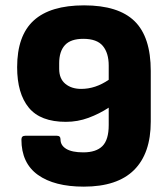

<svg xmlns="http://www.w3.org/2000/svg" viewBox="-20 -686 627 717"><path d="M293 11Q183 11 121.5 -33Q60 -77 60 -165Q60 -179 74 -179H193Q206 -179 206 -165Q206 -143 227.5 -130Q249 -117 291 -117Q339 -117 362.5 -140.5Q386 -164 386 -219V-284Q351 -261 310.5 -246Q270 -231 226 -231Q131 -231 87.5 -284Q44 -337 44 -435Q44 -553 106 -609.5Q168 -666 294 -666Q422 -666 482.5 -607Q543 -548 543 -421V-232Q543 -113 480.5 -51Q418 11 293 11ZM201 -429Q201 -392 224 -373Q247 -354 283 -354Q310 -354 335.5 -362.5Q361 -371 386 -388V-441Q386 -488 364 -514.5Q342 -541 291 -541Q244 -541 222.5 -517.5Q201 -494 201 -450Z"/></svg>

Font: Sofia Sans Semi Condensed Black
Style: Regular
Weight: 900
Designer: Botio Nikoltchev, Ani Petrova
Foundry: lettersoup
Version: Version 4.100; ttfautohint (v1.8.4.7-5d5b)